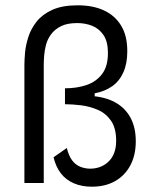

<svg xmlns="http://www.w3.org/2000/svg" viewBox="-20 -690 578 724"><path d="M326 14Q288 14 258 1Q228 -12 209 -37Q190 -62 182 -97L232 -132Q239 -103 251.5 -86Q264 -69 282 -61.5Q300 -54 320 -54Q339 -54 356 -60Q373 -66 387.5 -79Q402 -92 410 -112Q418 -132 418 -159Q418 -207 398.5 -235Q379 -263 348.5 -276Q318 -289 285 -293Q252 -297 225 -297V-357Q270 -357 306.5 -369.5Q343 -382 365 -411Q387 -440 387 -490Q387 -533 370.5 -557.5Q354 -582 328 -592.5Q302 -603 271 -603Q233 -603 209.5 -591Q186 -579 172.5 -560.5Q159 -542 153.5 -521Q148 -500 146.5 -480Q145 -460 145 -447V0H72V-445Q72 -464 74.5 -492Q77 -520 87 -551Q97 -582 118.5 -609Q140 -636 177.5 -653Q215 -670 273 -670Q331 -670 372.5 -650.5Q414 -631 437 -593Q460 -555 460 -497Q460 -451 445.5 -418Q431 -385 404 -365.5Q377 -346 337 -338V-327Q388 -321 422 -299.5Q456 -278 474 -242.5Q492 -207 492 -157Q492 -105 471.5 -66.5Q451 -28 414 -7Q377 14 326 14Z"/></svg>

Font: Bricolage Grotesque SemiCondensed Light
Style: Regular
Weight: 300
Width: 4
Designer: Mathieu Triay
Foundry: Atelier Triay
Version: Version 1.000;gftools[0.9.30]